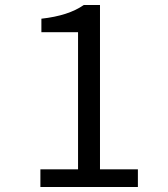

<svg xmlns="http://www.w3.org/2000/svg" viewBox="-20 -750 674 770"><path d="M146 -621V-675Q255 -687 316 -730H381V-71H533V0H142V-71H293V-621Z"/></svg>

Font: Sintony
Style: Regular
Weight: 400
Version: Version 001.001